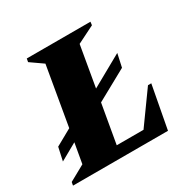

<svg xmlns="http://www.w3.org/2000/svg" viewBox="-161 -684 798 807"><g transform="rotate(-30 237.5 -280.0)"><path d="M-30 0 -27 -16 49 -58 66 -155 -16 -109 -2 -173 77 -217 126 -502 66 -544 69 -560H378L376 -544L292 -502L258 -305L410 -390L396 -326L247 -244L214 -55H344L454 -208H470L431 0Z"/></g></svg>

Font: Spectral SC ExtraBold
Style: Italic
Weight: 800
Italic angle: -10°
Designer: Jean-Baptiste Levee
Foundry: Production Type
Version: Version 2.001